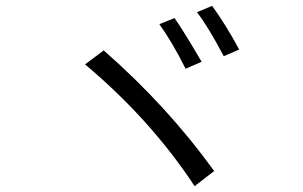

<svg xmlns="http://www.w3.org/2000/svg" viewBox="-20 -745 1040 659"><path d="M579 -683Q607 -644 672 -533L617 -509Q571 -601 527 -662ZM708 -725Q754 -662 801 -575L748 -552Q693 -656 656 -703ZM336 -572Q556 -379 715 -158L648 -106Q498 -334 272 -524Z"/></svg>

Font: Source Han Sans CN Normal
Style: Regular
Weight: 350
Designer: Ryoko NISHIZUKA 西塚涼子 (kana, bopomofo & ideographs); Paul D. Hunt (Latin, Greek & Cyrillic); Sandoll Communications 산돌커뮤니
Foundry: Adobe
Version: Version 2.004;hotconv 1.0.118;makeotfexe 2.5.65603